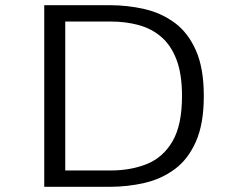

<svg xmlns="http://www.w3.org/2000/svg" viewBox="-20 -720 915 740"><path d="M150.5 0V-700H402.5Q472 -700 537 -685Q602 -670 653.5 -632Q705 -594 735.2 -525.5Q765.5 -457 765.5 -350Q765.5 -243 735.2 -174.5Q705 -106 653.5 -68Q602 -30 537 -15Q472 0 402.5 0ZM231.5 -63H407Q484.5 -63 546.8 -88.2Q609 -113.5 645.2 -176Q681.5 -238.5 681.5 -350Q681.5 -434 660.5 -489.5Q639.5 -545 602.2 -577.2Q565 -609.5 515 -623.2Q465 -637 407 -637H231.5Z"/></svg>

Font: Trispace SemiExpanded Light
Style: Regular
Weight: 300
Width: 6
Designer: Tyler Finck
Foundry: Etcetera Type Company
Version: Version 1.210; ttfautohint (v1.8.3)